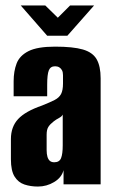

<svg xmlns="http://www.w3.org/2000/svg" viewBox="-20 -676 414 704"><path d="M119 8Q92 8 69.5 0.5Q47 -7 33.5 -28.5Q20 -50 20 -92V-166Q20 -211 46.5 -239.5Q73 -268 134 -289Q164 -301 180.5 -309.5Q197 -318 204 -331.5Q211 -345 211 -370V-400Q211 -411 207.5 -418Q204 -425 197.5 -429Q191 -433 182 -433Q165 -433 159 -418Q153 -403 153 -365V-323H30V-378Q30 -415 41 -443.5Q52 -472 84.5 -488.5Q117 -505 182 -505Q248 -505 284 -494.5Q320 -484 334.5 -458.5Q349 -433 349 -389V0H213V-52Q206 -25 178.5 -8.5Q151 8 119 8ZM179 -81Q198 -81 204 -96.5Q210 -112 210 -143V-256Q207 -249 196.5 -243.5Q186 -238 177 -231Q164 -221 157.5 -211Q151 -201 151 -182V-126Q151 -111 154 -101Q157 -91 163 -86Q169 -81 179 -81ZM153 -545 56 -656H146L192 -611L237 -656H325L227 -545Z"/></svg>

Font: Alumni Sans Thin ExtraBold
Style: Regular
Weight: 800
Version: Version 1.018